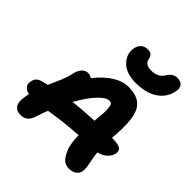

<svg xmlns="http://www.w3.org/2000/svg" viewBox="-239 -1066 1245 1245"><g transform="rotate(45 383.5 -443.0)"><path d="M504.9 -685.1Q419.9 -685.1 375.7 -727.3Q331.5 -769.5 336.9 -827.1Q341.3 -860.8 360.1 -877.9Q378.9 -895 407.2 -895Q428.7 -895 439.9 -885.7Q451.2 -876.5 455.1 -856.9Q459 -835.4 473.9 -824.2Q488.8 -813 520 -813Q580.1 -813 606.9 -856Q632.8 -899.9 672.9 -899.9Q708.5 -899.9 722.4 -878.4Q736.3 -856.9 726.1 -821.8Q710 -758.8 653.6 -721.9Q597.2 -685.1 504.9 -685.1ZM592.8 14.2Q562.5 14.2 542.2 -2.2Q522 -18.6 504.9 -58.1Q484.4 -100.1 482.9 -184.1Q444.8 -182.1 404.3 -178Q363.8 -173.8 342.8 -171.4Q321.8 -168.9 279.8 -162.8Q237.8 -156.7 231 -155.8Q218.8 -126 200.2 -68.8Q180.2 -9.8 126 -9.8Q39.6 -9.8 63 -124Q63.5 -127.4 64.9 -134.5Q66.4 -141.6 66.9 -145Q36.6 -150.9 24.2 -168.2Q11.7 -185.5 17.1 -210.9Q24.9 -251.5 64 -261.2Q85.9 -268.1 110.8 -273.9Q115.7 -285.2 129.2 -314.9Q142.6 -344.7 148.4 -358.6Q154.3 -372.6 162.1 -395Q169.9 -417.5 173.8 -437Q181.2 -473.1 199.2 -493.2Q217.3 -513.2 243.2 -513.2Q259.3 -513.2 276.9 -501Q384.3 -634.8 492.2 -634.8Q595.2 -634.8 629.4 -566.9Q663.6 -499 648.9 -336.9Q648.9 -335 648.4 -331.1Q647.9 -327.1 647.9 -325.2Q704.6 -325.2 724.1 -312.3Q743.7 -299.3 737.8 -270Q732.4 -243.2 708.5 -221.4Q684.6 -199.7 647.9 -190.9Q650.9 -160.6 658 -124.5Q665 -88.4 667.2 -75.9Q669.4 -63.5 667 -38.1Q662.6 -14.2 642.3 0Q622.1 14.2 592.8 14.2ZM466.8 -483.9Q436.5 -483.9 392.6 -437.3Q348.6 -390.6 303.2 -309.1Q385.3 -318.4 490.2 -323.2Q490.2 -326.2 490.7 -332.8Q491.2 -339.4 491.2 -342.8Q498.5 -403.3 496.1 -434.8Q493.7 -466.3 487.3 -475.1Q481 -483.9 466.8 -483.9Z"/></g></svg>

Font: Shantell Sans Irregular Bouncy
Style: Bold Italic
Weight: 700
Italic angle: -11.31°
Designer: Stephen Nixon, Anya Danilova, Shantell Martin
Foundry: Arrow Type
Version: Version 1.006;[9816181b4]